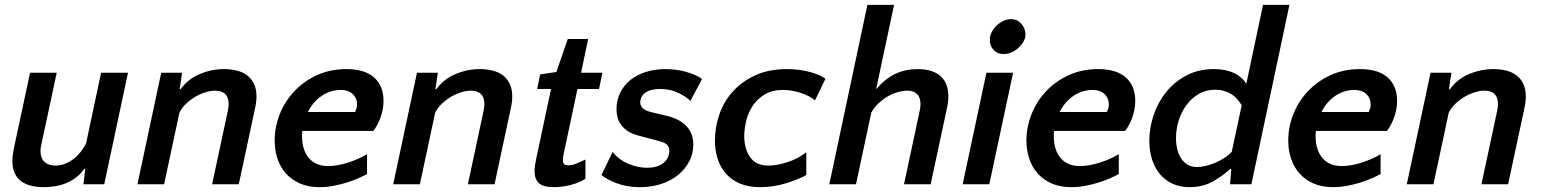

<svg xmlns="http://www.w3.org/2000/svg" viewBox="-20 -760 6363 792"><path d="M214 -460 150 -161Q147 -147 147 -137Q147 -108 163.5 -92.5Q180 -77 209 -77Q244 -77 278 -100.5Q312 -124 335 -168L397 -460H508L410 0H324L332 -64H328Q312 -41 292 -26.5Q272 -12 250 -3.5Q228 5 205 8.5Q182 12 161 12Q133 12 109.5 6.5Q86 1 68.5 -11.5Q51 -24 41 -45Q31 -66 31 -96Q31 -118 37 -147L104 -460Z M855 0 920 -304Q923 -319 923 -331Q923 -386 867 -386Q850 -386 829.5 -380Q809 -374 788.5 -362.5Q768 -351 749.5 -334Q731 -317 720 -295L657 0H547L645 -460H731L721 -392H725Q755 -434 804 -454.5Q853 -475 904 -475Q932 -475 956.5 -469Q981 -463 999 -449.5Q1017 -436 1027.5 -414.5Q1038 -393 1038 -362Q1038 -340 1032 -313L965 0Z M1409 -475Q1484 -475 1523 -440.5Q1562 -406 1562 -343Q1562 -324 1558 -305Q1554 -286 1547.5 -269.5Q1541 -253 1533.5 -240Q1526 -227 1520 -220H1227Q1226 -214 1226 -208Q1226 -202 1226 -196Q1226 -171 1232.5 -149Q1239 -127 1252 -110.5Q1265 -94 1285.5 -84.5Q1306 -75 1334 -75Q1371 -75 1415 -89Q1459 -103 1494 -124V-42Q1479 -34 1457.5 -24.5Q1436 -15 1410.5 -7Q1385 1 1356.5 6.5Q1328 12 1298 12Q1251 12 1216.5 -3.5Q1182 -19 1159 -45Q1136 -71 1124.5 -106Q1113 -141 1113 -180Q1113 -236 1134 -289Q1155 -342 1194 -383.5Q1233 -425 1287.5 -450Q1342 -475 1409 -475ZM1387 -389Q1343 -389 1307 -364.5Q1271 -340 1250 -298H1445Q1448 -305 1450.5 -312.5Q1453 -320 1453 -328Q1453 -355 1435 -372Q1417 -389 1387 -389Z M1910 0 1975 -304Q1978 -319 1978 -331Q1978 -386 1922 -386Q1905 -386 1884.5 -380Q1864 -374 1843.5 -362.5Q1823 -351 1804.5 -334Q1786 -317 1775 -295L1712 0H1602L1700 -460H1786L1776 -392H1780Q1810 -434 1859 -454.5Q1908 -475 1959 -475Q1987 -475 2011.5 -469Q2036 -463 2054 -449.5Q2072 -436 2082.5 -414.5Q2093 -393 2093 -362Q2093 -340 2087 -313L2020 0Z M2253 -393H2196L2208 -453L2275 -463L2322 -599H2406L2377 -460H2465L2451 -393H2362L2306 -129Q2302 -113 2302 -100Q2302 -87 2307.5 -82.5Q2313 -78 2325 -78Q2338 -78 2352 -83Q2366 -88 2395 -102V-23Q2372 -7 2335.5 2.5Q2299 12 2265 12Q2220 12 2202.5 -5Q2185 -22 2185 -54Q2185 -65 2187 -78.5Q2189 -92 2192 -106Z M2702 -393Q2664 -393 2642.5 -378Q2621 -363 2621 -337Q2621 -325 2630.5 -314.5Q2640 -304 2668 -297L2735 -281Q2766 -273 2786.5 -260Q2807 -247 2819 -231Q2831 -215 2835.5 -197.5Q2840 -180 2840 -164Q2840 -127 2823.5 -95Q2807 -63 2778 -39Q2749 -15 2708.5 -1.5Q2668 12 2620 12Q2567 12 2525.5 -3.5Q2484 -19 2461 -38L2507 -133Q2534 -100 2573 -84Q2612 -68 2648 -68Q2693 -68 2717 -88Q2741 -108 2741 -140Q2741 -153 2732 -162.5Q2723 -172 2699 -178L2609 -202Q2584 -209 2567.5 -220.5Q2551 -232 2541 -246.5Q2531 -261 2527 -277Q2523 -293 2523 -308Q2523 -347 2538.5 -378Q2554 -409 2581 -430.5Q2608 -452 2645 -463.5Q2682 -475 2725 -475Q2744 -475 2765.5 -472.5Q2787 -470 2807 -464.5Q2827 -459 2845 -451.5Q2863 -444 2876 -434L2828 -344Q2812 -360 2779 -376.5Q2746 -393 2702 -393Z M3342 -346Q3323 -363 3285 -376Q3247 -389 3210 -389Q3166 -389 3135.5 -371Q3105 -353 3086 -325Q3067 -297 3058.5 -263Q3050 -229 3050 -198Q3050 -147 3074 -112Q3098 -77 3150 -77Q3186 -77 3229.5 -91.5Q3273 -106 3306 -132V-38Q3274 -20 3222 -4Q3170 12 3115 12Q3067 12 3032 -3Q2997 -18 2974 -44.5Q2951 -71 2940 -106Q2929 -141 2929 -180Q2929 -234 2947 -287Q2965 -340 3002 -381.5Q3039 -423 3095 -449Q3151 -475 3226 -475Q3274 -475 3317.5 -464Q3361 -453 3385 -435Z M3594 -392Q3632 -436 3673.5 -455.5Q3715 -475 3766 -475Q3792 -475 3815 -469Q3838 -463 3855 -450Q3872 -437 3882 -415.5Q3892 -394 3892 -363Q3892 -340 3886 -313L3819 0H3709L3774 -304Q3777 -319 3777 -331Q3777 -358 3763 -372Q3749 -386 3724 -386Q3705 -386 3683.5 -380Q3662 -374 3641.5 -362Q3621 -350 3603 -333Q3585 -316 3574 -295L3511 0H3401L3558 -740H3668Z M4061 0H3951L4049 -460H4159ZM4063 -596Q4063 -612 4070.5 -627Q4078 -642 4090.5 -654Q4103 -666 4118.5 -673.5Q4134 -681 4151 -681Q4176 -681 4193 -662Q4210 -643 4210 -618Q4210 -602 4201.5 -587.5Q4193 -573 4180 -561.5Q4167 -550 4151 -543.5Q4135 -537 4120 -537Q4094 -537 4078.5 -554Q4063 -571 4063 -596Z M4510 -475Q4585 -475 4624 -440.5Q4663 -406 4663 -343Q4663 -324 4659 -305Q4655 -286 4648.5 -269.5Q4642 -253 4634.5 -240Q4627 -227 4621 -220H4328Q4327 -214 4327 -208Q4327 -202 4327 -196Q4327 -171 4333.5 -149Q4340 -127 4353 -110.5Q4366 -94 4386.5 -84.5Q4407 -75 4435 -75Q4472 -75 4516 -89Q4560 -103 4595 -124V-42Q4580 -34 4558.5 -24.5Q4537 -15 4511.5 -7Q4486 1 4457.5 6.5Q4429 12 4399 12Q4352 12 4317.5 -3.5Q4283 -19 4260 -45Q4237 -71 4225.5 -106Q4214 -141 4214 -180Q4214 -236 4235 -289Q4256 -342 4295 -383.5Q4334 -425 4388.5 -450Q4443 -475 4510 -475ZM4488 -389Q4444 -389 4408 -364.5Q4372 -340 4351 -298H4546Q4549 -305 4551.5 -312.5Q4554 -320 4554 -328Q4554 -355 4536 -372Q4518 -389 4488 -389Z M4886 12Q4847 12 4816 -2.5Q4785 -17 4764 -42.5Q4743 -68 4732 -103Q4721 -138 4721 -179Q4721 -233 4739 -286Q4757 -339 4791 -381Q4825 -423 4874.5 -449Q4924 -475 4987 -475Q5035 -475 5069.5 -459Q5104 -443 5121 -414L5190 -740H5299L5142 0H5054L5059 -63H5055Q5020 -32 4980 -10Q4940 12 4886 12ZM4918 -71Q4934 -71 4953 -75.5Q4972 -80 4991.5 -88Q5011 -96 5029 -107.5Q5047 -119 5061 -134L5102 -326Q5079 -363 5051 -376.5Q5023 -390 4994 -390Q4955 -390 4925 -372.5Q4895 -355 4874 -326.5Q4853 -298 4842 -262.5Q4831 -227 4831 -190Q4831 -167 4836 -145.5Q4841 -124 4851.5 -107.5Q4862 -91 4878.5 -81Q4895 -71 4918 -71Z M5590 -475Q5665 -475 5704 -440.5Q5743 -406 5743 -343Q5743 -324 5739 -305Q5735 -286 5728.5 -269.5Q5722 -253 5714.5 -240Q5707 -227 5701 -220H5408Q5407 -214 5407 -208Q5407 -202 5407 -196Q5407 -171 5413.5 -149Q5420 -127 5433 -110.5Q5446 -94 5466.5 -84.5Q5487 -75 5515 -75Q5552 -75 5596 -89Q5640 -103 5675 -124V-42Q5660 -34 5638.5 -24.5Q5617 -15 5591.5 -7Q5566 1 5537.5 6.5Q5509 12 5479 12Q5432 12 5397.5 -3.5Q5363 -19 5340 -45Q5317 -71 5305.5 -106Q5294 -141 5294 -180Q5294 -236 5315 -289Q5336 -342 5375 -383.5Q5414 -425 5468.5 -450Q5523 -475 5590 -475ZM5568 -389Q5524 -389 5488 -364.5Q5452 -340 5431 -298H5626Q5629 -305 5631.5 -312.5Q5634 -320 5634 -328Q5634 -355 5616 -372Q5598 -389 5568 -389Z M6091 0 6156 -304Q6159 -319 6159 -331Q6159 -386 6103 -386Q6086 -386 6065.5 -380Q6045 -374 6024.5 -362.5Q6004 -351 5985.5 -334Q5967 -317 5956 -295L5893 0H5783L5881 -460H5967L5957 -392H5961Q5991 -434 6040 -454.5Q6089 -475 6140 -475Q6168 -475 6192.5 -469Q6217 -463 6235 -449.5Q6253 -436 6263.5 -414.5Q6274 -393 6274 -362Q6274 -340 6268 -313L6201 0Z"/></svg>

Font: Quattrocento Sans
Style: Bold Italic
Weight: 700
Designer: Pablo Impallari
Foundry: Pablo Impallari, Igino Marini, Brenda Gallo
Version: Version 2.000